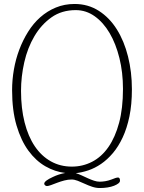

<svg xmlns="http://www.w3.org/2000/svg" viewBox="-20 -858 727 968"><path d="M203 68Q203 54 247 34Q276 20 309 14Q257 8 209 -19.5Q161 -47 123.5 -98Q86 -149 63.5 -225Q41 -301 41 -404Q41 -455 50 -507Q59 -559 77 -607Q95 -655 121.5 -697.5Q148 -740 183 -771Q218 -802 261.5 -820Q305 -838 356 -838Q424 -838 478 -803.5Q532 -769 569 -710Q606 -651 625.5 -573Q645 -495 645 -408Q645 -331 632.5 -271Q620 -211 598.5 -165Q577 -119 549 -86Q521 -53 489.5 -31.5Q458 -10 425 1Q392 12 362 15Q376 19 392 26.5Q408 34 423.5 41Q439 48 454 53Q469 58 482 58Q496 58 511 55.5Q526 53 542 47Q554 42 562 39.5Q570 37 575 37Q585 37 585 53Q585 60 577 66.5Q569 73 555 78.5Q541 84 522.5 87Q504 90 483 90Q464 90 444.5 83.5Q425 77 407 68.5Q389 60 372 53.5Q355 47 341 47Q323 47 304 52Q285 57 268 63.5Q251 70 237.5 75Q224 80 217 80Q212 80 207.5 76.5Q203 73 203 68ZM86 -400Q86 -312 104 -241Q122 -170 155.5 -120.5Q189 -71 236.5 -44.5Q284 -18 342 -18Q397 -18 444.5 -42.5Q492 -67 526.5 -116.5Q561 -166 580.5 -239Q600 -312 600 -410Q600 -493 582 -565.5Q564 -638 532.5 -691.5Q501 -745 457.5 -776Q414 -807 362 -807Q291 -807 239.5 -770.5Q188 -734 153.5 -675.5Q119 -617 102.5 -544.5Q86 -472 86 -400Z"/></svg>

Font: Life Savers
Style: Regular
Weight: 400
Version: Version 2.001; ttfautohint (v0.93) -l 8 -r 50 -G 200 -x 14 -